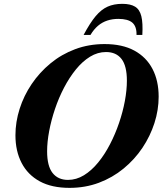

<svg xmlns="http://www.w3.org/2000/svg" viewBox="-20 -942 826 976"><path d="M219.5 -173Q219.5 -98 247.2 -62.8Q275 -27.5 325.5 -27.5Q368 -27.5 406.8 -51.2Q445.5 -75 479 -116Q512.5 -157 539.2 -208.8Q566 -260.5 585.2 -317Q604.5 -373.5 614.8 -429Q625 -484.5 625 -532Q625 -607 597.8 -642.2Q570.5 -677.5 519 -677.5Q476.5 -677.5 437.8 -653.8Q399 -630 365.8 -589Q332.5 -548 305.5 -496.2Q278.5 -444.5 259.5 -388Q240.5 -331.5 230 -276Q219.5 -220.5 219.5 -173ZM786.5 -450.5Q786.5 -383 765 -316.2Q743.5 -249.5 703.8 -190.2Q664 -131 608 -85Q552 -39 482.8 -13Q413.5 13 333.5 13Q243 13 182 -20.2Q121 -53.5 89.8 -113.8Q58.5 -174 58.5 -254.5Q58.5 -322 79.8 -388.8Q101 -455.5 141 -514.8Q181 -574 236.8 -620Q292.5 -666 362 -692Q431.5 -718 511.5 -718Q602 -718 663 -684.8Q724 -651.5 755.2 -591.5Q786.5 -531.5 786.5 -450.5ZM581.5 -846Q551.5 -846 525.5 -837.5Q499.5 -829 478.2 -811Q457 -793 440 -764.5H405Q437.5 -825.5 466.2 -859.8Q495 -894 527 -908.2Q559 -922.5 601.5 -922.5Q643 -922.5 666.5 -908.2Q690 -894 698.5 -859.5Q707 -825 703.5 -764.5H674Q675 -807.5 652.8 -826.8Q630.5 -846 581.5 -846Z"/></svg>

Font: Newsreader 60pt
Style: Bold Italic
Weight: 700
Italic angle: -17°
Designer: Hugues Gentile
Foundry: Production Type
Version: Version 1.003